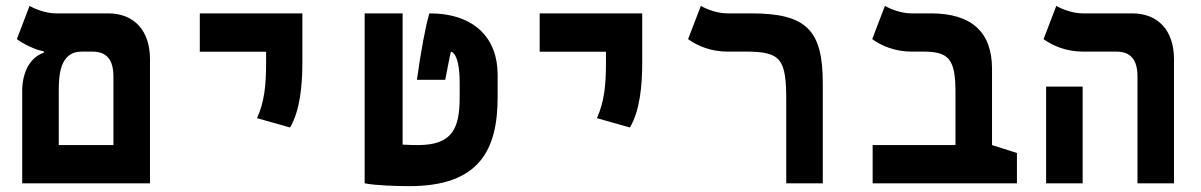

<svg xmlns="http://www.w3.org/2000/svg" viewBox="-20 -632 4142 662"><path d="M56.6 0H497.1V-428.2C497.1 -527.3 441.9 -585.9 353 -585.9H172.4C136.7 -585.9 96.7 -602.5 82 -611.8L38.1 -497.1C60.5 -480.5 102.5 -459.5 130.9 -455.1V-450.2C88.9 -436 59.1 -392.6 56.6 -324.7ZM261.7 -454.1H298.3C347.2 -454.1 371.1 -426.8 371.1 -368.2V-131.8H182.6V-315.4C182.6 -368.7 184.6 -454.1 261.7 -454.1Z M980 -192.4C1014.6 -250.5 1022.5 -338.4 1022.5 -414.1V-585.9H668.9V-453.6H897.5V-414.1C897.5 -338.4 891.6 -280.8 866.2 -224.6Z M1391.6 9.8C1633.8 9.8 1695.8 -116.2 1695.8 -296.9V-375C1695.8 -498 1618.2 -585.9 1460.4 -585.9C1447.3 -541.5 1431.6 -458.5 1417.5 -356.9H1515.1C1527.8 -420.4 1528.8 -429.7 1534.7 -453.6C1542 -453.6 1564.9 -438 1564.9 -346.2V-296.9C1564.9 -188 1539.1 -131.8 1420.9 -131.8C1406.2 -131.8 1388.7 -132.3 1368.2 -133.3V-585.9H1237.3V0C1275.4 7.8 1350.1 9.8 1391.6 9.8Z M2151.9 -192.4C2186.5 -250.5 2194.3 -338.4 2194.3 -414.1V-585.9H1840.8V-453.6H2069.3V-414.1C2069.3 -338.4 2063.5 -280.8 2038.1 -224.6Z M2816.9 -345.2C2816.9 -526.9 2761.7 -585.9 2570.3 -585.9H2486.8C2451.2 -585.9 2411.1 -602.5 2396.5 -611.8L2352.5 -497.1C2384.8 -473.6 2432.1 -454.1 2487.3 -454.1H2552.2C2674.3 -454.1 2690.9 -426.8 2690.9 -285.2V0H2816.9Z M3486.3 -104.5 3400.4 -131.8V-395C3400.4 -521 3330.1 -585.9 3189.9 -585.9H3121.6C3085.9 -585.9 3045.9 -602.5 3031.2 -611.8L2987.3 -497.1C3019.5 -473.6 3066.9 -454.1 3122.1 -454.1H3163.6C3253.9 -454.1 3274.4 -426.3 3274.4 -311.5V-131.8H2988.8V0H3486.3Z M3901.9 0H4027.8V-428.2C4027.8 -527.3 3972.7 -585.9 3883.8 -585.9H3712.4C3676.8 -585.9 3636.7 -602.5 3622.1 -611.8L3578.1 -497.1C3610.4 -473.6 3657.7 -454.1 3712.9 -454.1H3829.1C3877.9 -454.1 3901.9 -426.8 3901.9 -368.2ZM3586.9 0H3712.9V-333.5H3586.9Z"/></svg>

Font: Cascadia Mono NF
Style: Bold
Weight: 700
Monospace: yes
Designer: Aaron Bell
Foundry: Saja Typeworks
Version: Version 2404.023